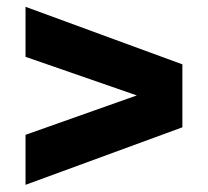

<svg xmlns="http://www.w3.org/2000/svg" viewBox="-20 -654 594 549"><path d="M53 -125.5V-268.5L399 -391V-371.5L53 -491.5V-634.5L501.5 -470V-290Z"/></svg>

Font: Encode Sans Condensed Thin ExtraBold
Style: Regular
Weight: 800
Version: Version 3.002